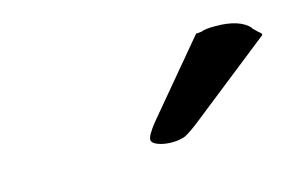

<svg xmlns="http://www.w3.org/2000/svg" viewBox="-39 -781 495 319"><g transform="rotate(-15 208.5 -621.0)"><path d="M311 -701.2 320.8 -702.1Q326.7 -705.1 345.2 -705.1Q387.2 -705.1 403.8 -686H402.8Q414.1 -674.8 416 -673.8L417 -670.9L272.9 -557.1Q257.8 -545.4 249 -541Q239.3 -537.1 226.1 -537.1Q212.4 -537.1 202.1 -541Q191.9 -544.9 191.9 -550.8Q191.9 -558.1 207 -577.1Z"/></g></svg>

Font: Linux Libertine G
Style: Bold Italic
Weight: 700
Italic angle: -11.5°
Designer: Philipp H. Poll
Foundry: Philipp H. Poll
Version: Version 4.1.0